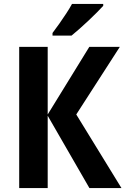

<svg xmlns="http://www.w3.org/2000/svg" viewBox="-20 -951 634 971"><path d="M594.2 0H432.1L221.2 -365.7V0H77.1V-713.9H221.2V-372.1L431.6 -713.9H585.9L365.7 -372.1ZM502 -931.2V-921.4Q489.7 -907.7 470.2 -888.2Q450.7 -868.7 428 -847.2Q405.3 -825.7 382.6 -805.7Q359.9 -785.6 341.8 -771H245.6V-784.2Q262.7 -806.6 280.5 -832Q298.3 -857.4 315.2 -883.1Q332 -908.7 344.2 -931.2Z"/></svg>

Font: Open Sans SemiCondensed
Style: Bold
Weight: 700
Width: 4
Designer: Monotype Design Team
Foundry: Monotype Imaging Inc.
Version: Version 3.003